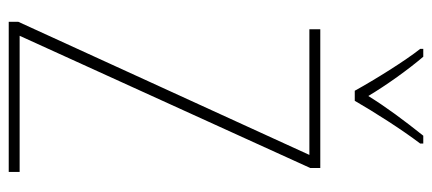

<svg xmlns="http://www.w3.org/2000/svg" viewBox="-295 -695 990 440"><g transform="rotate(90 200.0 -475.0)"><path d="M188 -793H211C237 -838 277 -901 309 -943V-950H291C256 -906 226 -866 200 -824C175 -866 139 -916 110 -950H92V-943C119 -909 162 -840 188 -793ZM374 0V-25H62L365 -691V-714H47V-689H335L30 -22V0Z"/></g></svg>

Font: Noto Sans Gujarati Condensed Thin
Style: Regular
Weight: 100
Width: 3
Designer: Jelle Bosma - Monotype Design Team, Universal Thirst
Foundry: Monotype Imaging Inc.
Version: Version 2.106